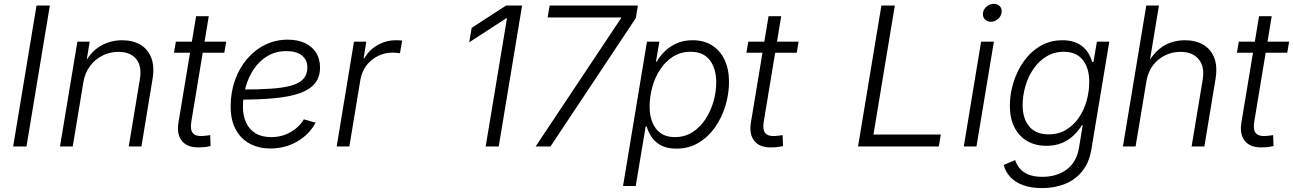

<svg xmlns="http://www.w3.org/2000/svg" viewBox="-20 -756 6674 991"><path d="M237.3 -727.5 116.7 0H47.9L168.5 -727.5Z M410.6 -333.5 355.5 0H289.6L379.4 -541H442.9L422.4 -414.6L410.6 -416.5Q444.3 -486.3 496.6 -517.3Q548.8 -548.3 609.9 -548.3Q666 -548.3 705.1 -524.9Q744.1 -501.5 761.2 -456.5Q778.3 -411.6 767.1 -346.7L710 0H644.5L701.7 -345.7Q713.4 -413.6 683.3 -450.9Q653.3 -488.3 591.3 -488.3Q547.9 -488.3 509.8 -469.5Q471.7 -450.7 445.3 -416Q418.9 -381.3 410.6 -333.5Z M1147.5 -541 1137.7 -483.9H877.9L887.7 -541ZM992.2 -672.4H1057.6L967.3 -127Q960.9 -86.4 975.6 -68.8Q990.2 -51.3 1027.3 -54.2Q1034.7 -54.7 1045.2 -55.9Q1055.7 -57.1 1064.9 -58.6L1066.9 -2Q1056.2 0.5 1043 2.4Q1029.8 4.4 1016.1 4.4Q950.7 8.3 920.9 -26.1Q891.1 -60.5 900.9 -122.1Z M1376 10.3Q1313.5 10.3 1267.1 -15.6Q1220.7 -41.5 1195.6 -89.8Q1170.4 -138.2 1170.4 -205.6Q1170.4 -278.3 1192.6 -341.3Q1214.8 -404.3 1254.9 -451.4Q1294.9 -498.5 1348.6 -524.9Q1402.3 -551.3 1464.8 -551.3Q1516.6 -551.3 1554 -533.7Q1591.3 -516.1 1611.6 -483.9Q1631.8 -451.7 1631.8 -407.7Q1631.8 -358.4 1606 -326.2Q1580.1 -293.9 1528.3 -275.4Q1476.6 -256.8 1398.7 -249.3Q1320.8 -241.7 1217.3 -241.7L1225.1 -293.9Q1314.9 -293.9 1379.6 -298.3Q1444.3 -302.7 1485.6 -314.9Q1526.9 -327.1 1546.6 -349.6Q1566.4 -372.1 1566.4 -408.2Q1566.4 -447.3 1538.1 -469.7Q1509.8 -492.2 1459 -492.2Q1402.8 -492.2 1360.6 -466.8Q1318.4 -441.4 1290.3 -399.7Q1262.2 -357.9 1248 -307.1Q1233.9 -256.3 1233.9 -205.1Q1233.9 -160.6 1249.5 -125Q1265.1 -89.4 1297.6 -68.8Q1330.1 -48.3 1379.9 -48.3Q1434.6 -48.3 1479 -73.5Q1523.4 -98.6 1548.3 -140.1L1608.9 -123Q1577.1 -62.5 1514.9 -26.1Q1452.6 10.3 1376 10.3Z M1717.8 0 1807.1 -541H1870.6L1856.9 -455.6H1861.3Q1884.3 -497.6 1928.2 -522.9Q1972.2 -548.3 2023.4 -548.3Q2031.2 -548.3 2040.3 -547.9Q2049.3 -547.4 2055.7 -546.9L2044.4 -481Q2040 -481.9 2029.5 -483.2Q2019 -484.4 2006.3 -484.4Q1965.8 -484.4 1930.4 -466.8Q1895 -449.2 1871.3 -418Q1847.7 -386.7 1840.3 -345.2L1783.2 0Z M2674.8 -727.5 2554.2 0H2486.8L2596.7 -661.6H2592.8L2401.9 -537.6L2414.6 -612.3L2592.3 -727.5Z M2744.6 0 3185.5 -662.1 3186 -666H2806.6L2816.9 -727.5H3272.5L3261.7 -662.6L2821.3 0Z M3195.8 204.1 3319.3 -541H3383.3L3365.7 -437.5H3369.1Q3384.8 -464.8 3410.4 -490.2Q3436 -515.6 3471.9 -532Q3507.8 -548.3 3554.7 -548.3Q3613.3 -548.3 3655.3 -521.7Q3697.3 -495.1 3720 -447Q3742.7 -398.9 3742.7 -333Q3742.7 -271 3724.1 -209.7Q3705.6 -148.4 3670.4 -98.6Q3635.3 -48.8 3585 -18.8Q3534.7 11.2 3471.2 11.2Q3422.4 11.2 3391.1 -6.1Q3359.9 -23.4 3342.5 -49.8Q3325.2 -76.2 3317.9 -103H3312.5L3261.2 204.1ZM3463.4 -48.3Q3514.6 -48.3 3554.2 -73.7Q3593.8 -99.1 3621.1 -140.6Q3648.4 -182.1 3662.6 -232.2Q3676.8 -282.2 3676.8 -331.5Q3676.8 -401.9 3643.6 -445.3Q3610.4 -488.8 3544.9 -488.8Q3493.7 -488.8 3454.1 -463.9Q3414.6 -439 3387.5 -397.7Q3360.4 -356.4 3346.7 -306.4Q3333 -256.3 3333 -206.1Q3333 -134.8 3366.2 -91.6Q3399.4 -48.3 3463.4 -48.3Z M4102.1 -541 4092.3 -483.9H3832.5L3842.3 -541ZM3946.8 -672.4H4012.2L3921.9 -127Q3915.5 -86.4 3930.2 -68.8Q3944.8 -51.3 3981.9 -54.2Q3989.3 -54.7 3999.8 -55.9Q4010.3 -57.1 4019.5 -58.6L4021.5 -2Q4010.7 0.5 3997.6 2.4Q3984.4 4.4 3970.7 4.4Q3905.3 8.3 3875.5 -26.1Q3845.7 -60.5 3855.5 -122.1Z M4408.7 0 4529.3 -727.5H4598.6L4488.3 -61.5H4835.9L4825.7 0Z M4954.6 0 5043.9 -541H5109.9L5020 0ZM5093.8 -643.6Q5074.2 -643.6 5062.5 -657.2Q5050.8 -670.9 5053.7 -689.9Q5056.6 -709.5 5073.2 -722.9Q5089.8 -736.3 5109.4 -736.3Q5129.4 -736.3 5141.1 -722.9Q5152.8 -709.5 5149.4 -689.9Q5146.5 -670.9 5130.1 -657.2Q5113.8 -643.6 5093.8 -643.6Z M5358.4 214.8Q5300.8 214.8 5259.8 199.5Q5218.8 184.1 5194.1 157Q5169.4 129.9 5160.6 95.2L5219.7 70.3Q5226.6 92.8 5242.7 112.5Q5258.8 132.3 5287.4 144.5Q5315.9 156.7 5360.4 156.7Q5434.6 156.7 5485.8 118.7Q5537.1 80.6 5549.3 6.3L5568.4 -109.9L5563.5 -108.9Q5546.9 -81.5 5521.7 -57.4Q5496.6 -33.2 5461.9 -18.3Q5427.2 -3.4 5381.3 -3.4Q5323.7 -3.4 5281.5 -28.1Q5239.3 -52.7 5215.8 -99.1Q5192.4 -145.5 5192.4 -210Q5192.4 -272 5211.2 -331.8Q5230 -391.6 5265.1 -440.7Q5300.3 -489.7 5350.6 -519Q5400.9 -548.3 5463.9 -548.3Q5501 -548.3 5527.6 -538.3Q5554.2 -528.3 5572.3 -511.7Q5590.3 -495.1 5601.3 -475.1Q5612.3 -455.1 5617.7 -435.5L5624 -437L5641.6 -541H5705.6L5613.3 13.7Q5602.1 83 5565.9 127.7Q5529.8 172.4 5476.3 193.6Q5422.9 214.8 5358.4 214.8ZM5392.1 -62.5Q5443.8 -62.5 5483.2 -86.4Q5522.5 -110.4 5549.1 -149.7Q5575.7 -189 5588.9 -237.1Q5602.1 -285.2 5602.1 -334Q5602.1 -404.3 5568.8 -446.5Q5535.6 -488.8 5470.7 -488.8Q5420.9 -488.8 5381.3 -464.6Q5341.8 -440.4 5314.2 -400.4Q5286.6 -360.4 5272.5 -311.3Q5258.3 -262.2 5258.3 -213.4Q5258.3 -144 5292.5 -103.3Q5326.7 -62.5 5392.1 -62.5Z M5897 -335.4 5841.3 0H5775.9L5896.5 -727.5H5961.9L5910.2 -414.6H5897Q5919.9 -461.9 5950.7 -491.5Q5981.4 -521 6018.1 -534.7Q6054.7 -548.3 6095.7 -548.3Q6150.9 -548.3 6190.2 -525.4Q6229.5 -502.4 6247.1 -458Q6264.6 -413.6 6253.9 -348.6L6196.3 0H6130.4L6187.5 -343.8Q6198.7 -411.6 6167.2 -450Q6135.7 -488.3 6073.2 -488.3Q6030.3 -488.3 5993.2 -470.2Q5956.1 -452.1 5930.4 -418Q5904.8 -383.8 5897 -335.4Z M6633.8 -541 6624 -483.9H6364.3L6374 -541ZM6478.5 -672.4H6543.9L6453.6 -127Q6447.3 -86.4 6461.9 -68.8Q6476.6 -51.3 6513.7 -54.2Q6521 -54.7 6531.5 -55.9Q6542 -57.1 6551.3 -58.6L6553.2 -2Q6542.5 0.5 6529.3 2.4Q6516.1 4.4 6502.4 4.4Q6437 8.3 6407.2 -26.1Q6377.4 -60.5 6387.2 -122.1Z"/></svg>

Font: Inter 17pt Light
Style: Italic
Weight: 300
Italic angle: -9.3988°
Version: Version 4.001;git-66647c0bb